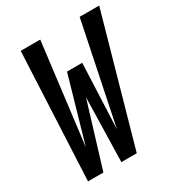

<svg xmlns="http://www.w3.org/2000/svg" viewBox="-175 -849 892 962"><g transform="rotate(-30 271.0 -367.5)"><path d="M53 0 88 -735H201L129 -153L237 -529H325L309 -153L429 -735H542L335 0H246L255 -370L142 0Z"/></g></svg>

Font: Iosevka Web
Style: Bold Italic
Weight: 700
Italic angle: -9°
Monospace: yes
Designer: Belleve Invis
Foundry: Belleve Invis
Version: Version 28.0.3; ttfautohint (v1.8.3)